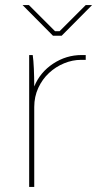

<svg xmlns="http://www.w3.org/2000/svg" viewBox="-20 -737 410 757"><path d="M95 0H115V-315Q115 -356 131 -390.5Q147 -425 173.5 -449.5Q200 -474 233 -487.5Q266 -501 299 -501Q301 -501 308.5 -501Q316 -501 318 -501V-520H302Q241 -520 189.5 -486Q138 -452 115 -396Q115 -432 113.5 -466Q112 -500 109 -520H95ZM69 -717 189 -596H223L343 -717H318L215 -614H197L94 -717Z"/></svg>

Font: Fixel Variable
Style: Regular
Weight: 100
Width: 3
Designer: AlfaBravo + MacPaw
Foundry: Kyrylo Tkachov, Marchela Mozhyna, Serhii Makarenko, Maria Weinstein, Zakhar Kryvoshyya
Version: Version 1.211